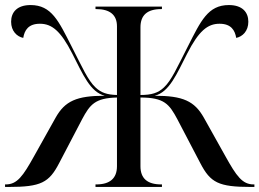

<svg xmlns="http://www.w3.org/2000/svg" viewBox="-20 -740 1027 760"><path d="M0 0H14C142 0 174 -17 214 -94L305 -268C336 -326 356 -352 443 -354V-82C443 -34 415 -10 361 -10H358V0H621V-10H618C563 -10 536 -34 536 -82V-354C630 -354 650 -328 682 -268L773 -94C813 -17 845 0 973 0H987V-10H984C939 -10 916 -43 872 -122L787 -274C750 -340 704 -361 592 -361C650 -375 679 -446 721 -528C767 -618 802 -646 849 -646C895 -646 910 -620 915 -590C940 -595 963 -617 963 -654C963 -691 940 -720 886 -720C803 -720 775 -657 724 -557C681 -473 659 -422 629 -394C606 -372 580 -364 536 -364V-632C536 -680 563 -704 618 -704H621V-714H358V-704H361C415 -704 443 -681 443 -636V-364C404 -365 380 -373 358 -394C328 -422 306 -473 263 -557C212 -657 184 -720 101 -720C47 -720 24 -691 24 -654C24 -617 47 -595 72 -590C77 -620 92 -646 138 -646C185 -646 220 -618 266 -528C308 -446 337 -375 395 -361C283 -361 237 -340 200 -274L115 -122C71 -43 48 -10 3 -10H0Z"/></svg>

Font: Noto Serif Display
Style: Regular
Weight: 400
Designer: Monotype Design Team
Foundry: Monotype Imaging Inc.
Version: Version 2.009